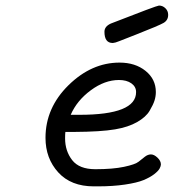

<svg xmlns="http://www.w3.org/2000/svg" viewBox="-20 -659 619 684"><path d="M142.1 -168Q142.1 -274.9 224.1 -355.5Q306.2 -436 405.8 -436Q461.9 -436 498.5 -406.5Q535.2 -377 535.2 -331.1Q535.2 -315.9 530.5 -301Q525.9 -286.1 512.9 -264.2Q500 -242.2 468.5 -224.1Q437 -206.1 390.1 -198.2Q339.4 -189.5 244.1 -189H212.9Q211.9 -181.2 211.9 -166Q211.9 -121.1 237.1 -88.6Q262.2 -56.2 319.8 -56.2Q381.8 -56.2 421.9 -64.7Q461.9 -73.2 473.9 -83Q485.8 -92.8 496.3 -100.8Q506.8 -108.9 517.8 -108.9Q528.8 -108.9 541 -97.4Q553.2 -85.9 553.2 -73.2Q553.2 -67.4 548.6 -58.6Q543.9 -49.8 529.1 -38.3Q514.2 -26.9 491 -17.3Q467.8 -7.8 425.3 -1.5Q382.8 4.9 328.1 4.9H314Q232.9 4.9 187.5 -44.9Q142.1 -94.7 142.1 -168ZM231.9 -250H263.2Q465.3 -250 464.8 -331.1Q464.8 -350.1 448 -362.1Q431.2 -374 403.8 -374Q353 -374 303.5 -337.4Q253.9 -300.8 231.9 -250ZM352.1 -545.9Q352.1 -564.9 375 -575.2Q539.1 -639.2 546.4 -639.2Q559.6 -639.2 569.3 -629.6Q579.1 -620.1 579.1 -606Q579.1 -586.9 562.7 -577.4Q546.4 -567.9 465.3 -536.1Q427.2 -521 404.3 -512.2Q390.1 -506.3 382.3 -505.9H381.3Q352.1 -505.9 352.1 -545.9Z"/></svg>

Font: CMU Typewriter Text Variable Width
Style: Italic
Weight: 500
Italic angle: -14.04°
Version: Version 0.7.0